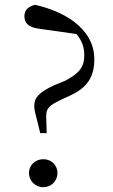

<svg xmlns="http://www.w3.org/2000/svg" viewBox="-20 -769 472 802"><path d="M161 13C195 13 220 -14 220 -46C220 -79 195 -104 161 -104C127 -104 101 -79 101 -46C101 -14 127 13 161 13ZM374 -521C374 -655 239 -724 126 -749C98 -741 82 -728 82 -701C82 -675 96 -655 143 -649L299 -627C321 -601 332 -574 332 -540C333 -491 313 -464 253 -432L204 -412C145 -384 123 -362 123 -327C123 -308 129 -290 138 -254L148 -213H175L173 -282C173 -317 184 -327 232 -351L273 -370C342 -402 374 -445 374 -521Z"/></svg>

Font: Harano Aji Mincho CN
Style: Regular
Weight: 400
Foundry: Masamichi Hosoda
Version: HaranoAjiMinchoCN-Regular version 20230610;ttx 4.39.4